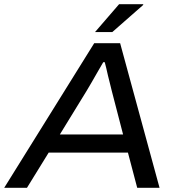

<svg xmlns="http://www.w3.org/2000/svg" viewBox="-42 -891 846 911"><path d="M-22 0 405 -686H528L715 0H609L565 -167H189L86 0ZM242 -253H542L488 -461Q485 -475 480 -493.5Q475 -512 470.5 -531.5Q466 -551 462 -568.5Q458 -586 455 -596H448Q436 -576 421 -549.5Q406 -523 392 -499Q378 -475 369 -460ZM409 -739 523 -871H637L638 -868L491 -739Z"/></svg>

Font: Archivo SemiExpanded
Style: Italic
Weight: 400
Width: 6
Italic angle: -10°
Designer: Hector Gatti
Foundry: Omnibus-Type
Version: Version 2.001